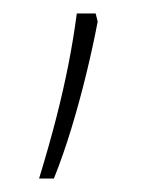

<svg xmlns="http://www.w3.org/2000/svg" viewBox="-20 -136 223 285"><path d="M125 -104Q118 -67 108 -26Q98 15 86 54.5Q74 94 60 129H38Q53 80 63.5 39Q74 -2 81.5 -40Q89 -78 94 -116H122Z"/></svg>

Font: Noto Sans Hebrew Thin
Style: Regular
Weight: 250
Designer: Monotype Design Team
Foundry: Monotype Imaging Inc.
Version: Version 2.003